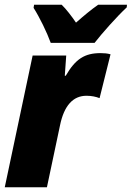

<svg xmlns="http://www.w3.org/2000/svg" viewBox="-21 -786 553 806"><path d="M192 -606H376C407 -646 470 -717 511 -755L512 -766H391C362 -746 331 -720 298 -691C282 -715 256 -749 238 -766H122L120 -753C146 -712 176 -650 192 -606ZM-1 0H176L231 -260C248 -343 286 -384 342 -384C363 -384 382 -380 397 -374L443 -558C430 -562 415 -563 401 -563C335 -563 296 -539 255 -468H251L257 -553H116Z"/></svg>

Font: Noto Sans UI SemiCondensed Black
Style: Italic
Weight: 900
Width: 4
Italic angle: -372°
Designer: Monotype Design Team
Foundry: Monotype Imaging Inc.
Version: Version 1.901